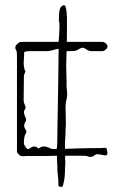

<svg xmlns="http://www.w3.org/2000/svg" viewBox="-20 -722 448 747"><path d="M225 0Q224 6 215.5 5Q207 4 207 -3Q208 -21 205.5 -36.5Q203 -52 203 -76Q203 -86 202 -97Q201 -108 202 -116Q180 -115 150.5 -115Q121 -115 86 -115Q80 -115 74.5 -114.5Q69 -114 63 -115Q59 -115 52.5 -121.5Q46 -128 46 -133Q46 -136 46 -137.5Q46 -139 46 -152.5Q46 -166 46 -202.5Q46 -239 46 -311Q46 -383 46 -503Q46 -510 45.5 -517.5Q45 -525 40 -532Q39 -533 40 -539.5Q41 -546 42 -546Q49 -552 52.5 -555.5Q56 -559 66 -559H208Q209 -567 210 -584Q211 -601 211.5 -617.5Q212 -634 209 -640Q209 -669 212 -683.5Q215 -698 228 -702Q234 -703 237 -689Q240 -675 240.5 -652Q241 -629 240.5 -604Q240 -579 240 -559H378Q386 -559 393 -552Q400 -545 398 -539Q397 -534 390.5 -528.5Q384 -523 378 -523H336Q327 -523 319 -528Q305 -538 298 -536Q291 -534 283 -528.5Q275 -523 257 -523H239Q239 -513 238.5 -503.5Q238 -494 238 -486Q237 -467 238 -447Q239 -427 239 -407Q238 -388 240.5 -369Q243 -350 238 -332Q235 -322 235 -306Q235 -286 236 -261Q237 -236 235 -216Q235 -197 233.5 -179.5Q232 -162 233 -143Q261 -144 280 -144.5Q299 -145 320.5 -145.5Q342 -146 375 -146Q380 -146 387 -147Q394 -148 395 -142Q398 -132 398 -127Q398 -116 388 -117.5Q378 -119 365.5 -121.5Q353 -124 344 -115Q342 -113 334.5 -112Q327 -111 325 -112Q321 -116 301 -116Q281 -116 233 -116Q234 -115 233.5 -109Q233 -103 233 -102Q235 -94 234 -85.5Q233 -77 233 -69Q233 -48 231.5 -33.5Q230 -19 225 0ZM180 -143Q185 -142 190.5 -142Q196 -142 201 -143Q202 -152 202.5 -161Q203 -170 203 -180Q203 -194 203.5 -229Q204 -264 205 -309.5Q206 -355 206.5 -400Q207 -445 207.5 -479.5Q208 -514 208 -527V-532Q198 -531 186 -527Q174 -523 160 -523H96Q90 -523 84.5 -522.5Q79 -522 74 -519Q74 -500 72.5 -484.5Q71 -469 76 -450Q77 -447 78.5 -445Q80 -443 77 -439Q73 -432 73 -423Q73 -397 72.5 -376.5Q72 -356 72 -330Q72 -323 77 -313Q82 -303 77 -296Q71 -289 74 -279Q77 -269 80 -263Q84 -255 79 -248Q74 -241 74 -230Q76 -223 80.5 -216Q85 -209 80 -202Q73 -193 73 -164Q73 -159 80.5 -148.5Q88 -138 95 -144Q105 -152 113 -152Q121 -152 131 -144Q142 -154 154.5 -152Q167 -150 180 -143Z"/></svg>

Font: Sankofa Display
Style: Regular
Weight: 400
Designer: Batsirai Madzonga
Foundry: Batsirai Madzonga
Version: Version 1.000; ttfautohint (v1.8.4.7-5d5b)